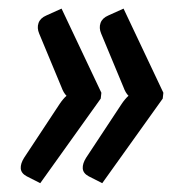

<svg xmlns="http://www.w3.org/2000/svg" viewBox="-20 -489 446 446"><path d="M27.5 -63.5ZM215.5 -273.5 214 -260 73.5 -63.5 42 -79.5Q29 -86.5 28.2 -97.8Q27.5 -109 36 -122.5L118.5 -247.5Q122.5 -253.5 126.5 -258.2Q130.5 -263 134.5 -266.5Q127.5 -273.5 123 -286L71 -411Q65.5 -424 69.5 -435.5Q73.5 -447 87.5 -453L123 -469ZM359.5 -273.5 358 -260 217.5 -63.5 186 -79.5Q173 -86.5 172.2 -97.8Q171.5 -109 180 -122.5L262.5 -247.5Q266.5 -253.5 270.5 -258.2Q274.5 -263 278.5 -266.5Q271.5 -273.5 267 -286L215 -411Q209.5 -424 213.5 -435.5Q217.5 -447 231.5 -453L267 -469Z"/></svg>

Font: Lato Semibold
Style: Italic
Weight: 600
Italic angle: -7°
Designer: Lukasz Dziedzic
Foundry: tyPoland Lukasz Dziedzic
Version: Version 2.006; 2014-01-15